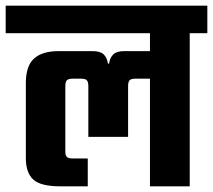

<svg xmlns="http://www.w3.org/2000/svg" viewBox="-40 -656 750 676"><path d="M-20 -636H690V-539H-20ZM286 -476Q313 -476 325 -464.5Q337 -453 340 -432H344Q347 -453 359 -464.5Q371 -476 397 -476H507V-379H436Q421 -379 416 -373Q411 -367 411 -353V-174H271V-353Q271 -367 266 -373Q261 -379 246 -379H216Q202 -379 196 -374Q190 -369 190 -353V-121Q190 -108 196 -103Q202 -98 216 -98H269V0H172Q103 0 77 -24Q51 -48 51 -99V-363Q51 -424 80 -450Q109 -476 166 -476ZM628 0H488V-561H628Z"/></svg>

Font: Teko Light SemiBold
Style: Regular
Weight: 600
Version: Version 2.000;gftools[0.9.28.dev9+g7d2139d.d20230707]